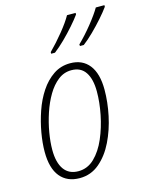

<svg xmlns="http://www.w3.org/2000/svg" viewBox="-116 -842 730 927"><g transform="rotate(-15 248.5 -378.0)"><path d="M167 10Q104 10 69.5 -32Q35 -74 35 -156Q35 -200 44 -251.5Q53 -303 70.5 -354Q88 -405 115.5 -446.5Q143 -488 180 -513Q217 -538 264 -538Q325 -538 358.5 -495.5Q392 -453 392 -372Q392 -310 378 -243.5Q364 -177 336 -119.5Q308 -62 265.5 -26Q223 10 167 10ZM169 -24Q215 -24 249.5 -57.5Q284 -91 307 -144.5Q330 -198 342 -258.5Q354 -319 354 -373Q354 -435 331 -469.5Q308 -504 261 -504Q224 -504 194.5 -481Q165 -458 142.5 -420Q120 -382 104.5 -335.5Q89 -289 81 -242Q73 -195 73 -156Q73 -92 97.5 -58Q122 -24 169 -24ZM331 -614Q367 -649 401.5 -692Q436 -735 454 -766H497V-758Q482 -737 457 -708.5Q432 -680 403.5 -652Q375 -624 351 -606H332ZM188 -614Q223 -649 258 -692Q293 -735 310 -766H353V-758Q338 -737 313 -708.5Q288 -680 260 -652.5Q232 -625 207 -606H188Z"/></g></svg>

Font: Noto Sans Condensed ExtraLight
Style: Italic
Weight: 200
Width: 3
Italic angle: -12°
Designer: Monotype Design Team
Foundry: Monotype Imaging Inc.
Version: Version 2.013; ttfautohint (v1.8.4.7-5d5b)